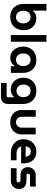

<svg xmlns="http://www.w3.org/2000/svg" viewBox="1462 -2232 973 3936"><g transform="rotate(90 1948.0 -263.5)"><path d="M329 12Q247 12 186.5 -22Q126 -56 93 -118.5Q60 -181 60 -265V-730H197V-447H198Q214 -470 237.5 -487Q261 -504 290.5 -513Q320 -522 352 -522Q427 -522 482 -489Q537 -456 567.5 -398.5Q598 -341 598 -265Q598 -205 580 -154.5Q562 -104 528 -66.5Q494 -29 444 -8.5Q394 12 329 12ZM329 -105Q370 -105 399 -125Q428 -145 443.5 -179Q459 -213 459 -255Q459 -297 443.5 -331Q428 -365 399 -385Q370 -405 329 -405Q289 -405 259.5 -385Q230 -365 214.5 -331Q199 -297 199 -255Q199 -213 214.5 -179Q230 -145 259.5 -125Q289 -105 329 -105Z M698 0V-730H835V0Z M1166 12Q1096 12 1044 -24Q992 -60 963.5 -120.5Q935 -181 935 -254Q935 -329 967.5 -390Q1000 -451 1061 -486.5Q1122 -522 1207 -522Q1293 -522 1352 -486Q1411 -450 1442 -389Q1473 -328 1473 -254V0H1336V-85H1334Q1319 -58 1296.5 -36Q1274 -14 1242 -1Q1210 12 1166 12ZM1205 -105Q1245 -105 1274 -125Q1303 -145 1318.5 -179.5Q1334 -214 1334 -256Q1334 -298 1318.5 -331.5Q1303 -365 1274 -385Q1245 -405 1205 -405Q1164 -405 1134.5 -385Q1105 -365 1089.5 -331.5Q1074 -298 1074 -256Q1074 -214 1089.5 -179.5Q1105 -145 1134.5 -125Q1164 -105 1205 -105Z M1680 203V86H1942Q1956 86 1965 76.5Q1974 67 1974 54V-71H1973Q1950 -45 1926 -29Q1902 -13 1874.5 -5.5Q1847 2 1814 2Q1746 2 1691.5 -30.5Q1637 -63 1605 -122Q1573 -181 1573 -259Q1573 -333 1604.5 -392.5Q1636 -452 1696 -487Q1756 -522 1842 -522Q1925 -522 1985 -488Q2045 -454 2078 -392Q2111 -330 2111 -245V58Q2111 125 2072.5 164Q2034 203 1966 203ZM1842 -115Q1883 -115 1912 -134Q1941 -153 1956.5 -184.5Q1972 -216 1972 -255Q1972 -297 1956.5 -331Q1941 -365 1912 -385Q1883 -405 1842 -405Q1802 -405 1772.5 -385.5Q1743 -366 1727.5 -333Q1712 -300 1712 -259Q1712 -219 1727.5 -186.5Q1743 -154 1772.5 -134.5Q1802 -115 1842 -115Z M2485 12Q2407 12 2351 -19Q2295 -50 2265.5 -102Q2236 -154 2236 -217V-510H2373V-217Q2373 -186 2388 -160.5Q2403 -135 2428.5 -120Q2454 -105 2485 -105Q2516 -105 2541.5 -120Q2567 -135 2582 -160.5Q2597 -186 2597 -217V-510H2734V-217Q2734 -154 2704.5 -102Q2675 -50 2619.5 -19Q2564 12 2485 12Z M3121 0Q3034 0 2969.5 -33.5Q2905 -67 2869.5 -125Q2834 -183 2834 -255Q2834 -336 2867 -396Q2900 -456 2957 -489Q3014 -522 3086 -522Q3172 -522 3225.5 -486Q3279 -450 3304 -389.5Q3329 -329 3329 -255Q3329 -245 3328 -231.5Q3327 -218 3325 -211H2980Q2988 -180 3007.5 -159Q3027 -138 3056.5 -127.5Q3086 -117 3123 -117H3265V0ZM2979 -303H3192Q3190 -322 3185 -338.5Q3180 -355 3171 -368Q3162 -381 3150 -390Q3138 -399 3122 -404Q3106 -409 3087 -409Q3062 -409 3042.5 -400Q3023 -391 3010 -376Q2997 -361 2989.5 -342Q2982 -323 2979 -303Z M3428 0V-117H3677Q3689 -117 3698.5 -122Q3708 -127 3713.5 -136Q3719 -145 3719 -156Q3719 -168 3713.5 -177Q3708 -186 3698.5 -191.5Q3689 -197 3677 -197H3581Q3532 -197 3492.5 -212.5Q3453 -228 3429.5 -262.5Q3406 -297 3406 -353Q3406 -396 3427.5 -431.5Q3449 -467 3485.5 -488.5Q3522 -510 3566 -510H3805V-393H3579Q3564 -393 3552.5 -383Q3541 -373 3541 -357Q3541 -341 3552 -330.5Q3563 -320 3579 -320H3675Q3730 -320 3770 -303.5Q3810 -287 3832 -252Q3854 -217 3854 -160Q3854 -116 3832 -79.5Q3810 -43 3773 -21.5Q3736 0 3690 0Z"/></g></svg>

Font: MuseoModerno Thin SemiBold
Style: Regular
Weight: 600
Version: Version 1.003